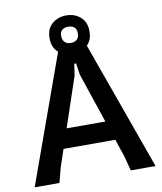

<svg xmlns="http://www.w3.org/2000/svg" viewBox="-94 -948 862 1023"><g transform="rotate(-10 337.0 -436.5)"><path d="M10 0 262 -700H413L664 0H530L509 -80L351 -550L342 -612H332L323 -550L165 -80L144 0ZM137 -175V-280H536V-175ZM334 -664Q289 -664 257.5 -691Q226 -718 226 -768Q226 -819 257.5 -846Q289 -873 334 -873Q379 -873 410.5 -846Q442 -819 442 -768Q442 -718 410.5 -691Q379 -664 334 -664ZM334 -724Q353 -724 366 -734.5Q379 -745 379 -768Q379 -792 366 -802Q353 -812 334 -812Q315 -812 301.5 -802Q288 -792 289 -768Q290 -745 302.5 -734.5Q315 -724 334 -724Z"/></g></svg>

Font: AR One Sans SemiBold
Style: Regular
Weight: 600
Designer: Niteesh Yadav
Foundry: Niteesh Yadav
Version: Version 1.001;gftools[0.9.33]